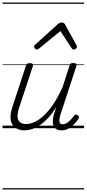

<svg xmlns="http://www.w3.org/2000/svg" viewBox="-20 -1015 686 1520"><path d="M175 17Q131 17 101.5 -3.5Q72 -24 65 -65.5Q58 -107 79 -171L185 -494Q189 -506 195.5 -510.5Q202 -515 216 -515Q232 -515 238 -509Q244 -503 240 -491L132 -164Q118 -122 119 -92.5Q120 -63 137.5 -48Q155 -33 188 -33Q218 -33 253.5 -49Q289 -65 327 -100Q365 -135 402.5 -191Q440 -247 476 -327L530 -495Q534 -508 540 -512Q546 -516 560 -516Q576 -516 582.5 -510.5Q589 -505 585 -493L459 -109Q451 -83 450 -65.5Q449 -48 455.5 -39.5Q462 -31 476 -31Q493 -31 509.5 -41.5Q526 -52 540.5 -67.5Q555 -83 566 -98Q571 -106 578 -108Q585 -110 595 -103Q605 -97 606 -90Q607 -83 602 -76Q590 -57 570.5 -35.5Q551 -14 525 1.5Q499 17 468 17Q444 17 428.5 8.5Q413 0 405.5 -15.5Q398 -31 398 -53Q398 -75 405 -103L426 -169Q395 -117 361.5 -81.5Q328 -46 295 -24Q262 -2 231.5 7.5Q201 17 175 17ZM272 -623Q264 -623 257 -630Q250 -637 250 -645Q250 -650 252.5 -654Q255 -658 259 -662L439 -825Q447 -832 454.5 -834.5Q462 -837 470 -837Q477 -837 483 -834Q489 -831 494 -823L584 -660Q587 -655 588 -651Q589 -647 589 -644Q589 -635 580.5 -629Q572 -623 564 -623Q558 -623 554 -626Q550 -629 547 -634L458 -769L293 -634Q287 -629 282 -626Q277 -623 272 -623ZM0 475H646V485H0ZM0 -20H646V0H0ZM0 -505H646V-500H0ZM0 -995H646V-985H0Z"/></svg>

Font: Playwrite SK Guides
Style: Regular
Weight: 400
Designer: Veronika Burian, José Scaglione
Foundry: TypeTogether
Version: Version 1.003